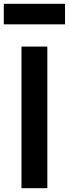

<svg xmlns="http://www.w3.org/2000/svg" viewBox="-41 -990 362 1010"><path d="M301 -862V-970H-21V-862ZM208 0V-745H72V0Z"/></svg>

Font: Plus Jakarta Sans
Style: Bold
Weight: 700
Designer: Gumpita Rahayu
Foundry: Tokotype
Version: Version 2.071;gftools[0.9.30]